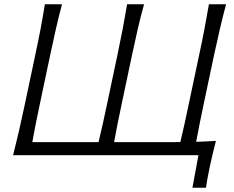

<svg xmlns="http://www.w3.org/2000/svg" viewBox="-20 -733 1105 907"><path d="M889 154 917.5 0H42Q57 -60 69.8 -115.2Q82.5 -170.5 96.5 -236.5L146.5 -473Q161 -540.5 171.8 -597Q182.5 -653.5 192 -713H273Q257 -653.5 244.2 -597Q231.5 -540.5 217 -472.5L169.5 -247.5Q158.5 -195.5 149.5 -151Q140.5 -106.5 132.5 -61.5H445.5Q456.5 -106 466.2 -150.8Q476 -195.5 487 -247.5L535 -474.5Q549 -541 559.8 -597Q570.5 -653 580.5 -713H660.5Q644 -653 631 -597Q618 -541 604 -474.5L556 -247.5Q545 -196 536 -151Q527 -106 519 -61.5H746Q767 -61.5 788.5 -61.5Q810 -61.5 832 -62Q842.5 -106.5 852.5 -151.2Q862.5 -196 873 -247.5L921 -474.5Q935.5 -541 946 -597Q956.5 -653 967 -713H1048Q1032 -653 1019 -597Q1006 -541 991.5 -474.5L943.5 -247.5Q933 -196 923.8 -151.8Q914.5 -107.5 906.5 -63Q930 -64 953.5 -65Q977 -66 1000 -67.5Q991.5 -36 985 -7.5Q978.5 21 972.5 48Q967 74.5 961.8 101.2Q956.5 128 953 154Z"/></svg>

Font: Commissioner Flair Light
Style: Italic
Weight: 300
Italic angle: -12°
Designer: Kostas Bartsokas
Foundry: Kostas Bartsokas
Version: Version 1.000; ttfautohint (v1.8.3)